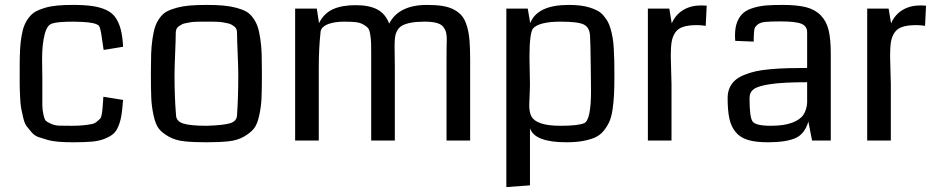

<svg xmlns="http://www.w3.org/2000/svg" viewBox="-20 -571 3818 780"><path d="M480 -381 401 -368 391 -436Q387 -459 382 -466Q369 -480 311 -482Q298 -483 281 -483Q215 -483 194 -476Q172 -472 161.5 -431.5Q151 -391 151 -332L152 -248Q152 -230 152 -199Q152 -159 152 -142.5Q152 -126 156.5 -105.5Q161 -85 166.5 -80Q172 -75 187.5 -68Q203 -61 221 -60.5Q239 -60 272 -60Q299 -60 318 -62Q337 -64 350.5 -66.5Q364 -69 372.5 -76Q381 -83 386 -88Q391 -93 393 -104.5Q395 -116 396 -124.5Q397 -133 398 -150Q399 -167 400 -178L480 -165Q477 -126 473.5 -103.5Q470 -81 461.5 -59.5Q453 -38 440 -27Q427 -16 404.5 -7Q382 2 352 4.5Q322 7 277 7Q245 7 219 5Q193 3 172 -3Q151 -9 135.5 -14.5Q120 -20 108 -34Q96 -48 88 -58.5Q80 -69 74.5 -92Q69 -115 66 -131Q63 -147 61.5 -180Q60 -213 60 -236Q60 -259 60 -302Q60 -341 61.5 -369.5Q63 -398 67.5 -424.5Q72 -451 79 -468Q86 -485 98 -500.5Q110 -516 125.5 -524.5Q141 -533 163.5 -539.5Q186 -546 213 -548.5Q240 -551 276 -551Q323 -551 354.5 -546.5Q386 -542 410.5 -531Q435 -520 449 -500Q463 -480 470.5 -451.5Q478 -423 480 -381Z M819 -60Q888 -62 915.5 -70.5Q943 -79 943 -105Q948 -175 948 -267Q948 -297 945.5 -353.5Q943 -410 943 -437Q943 -445 940.5 -452Q938 -459 932 -463.5Q926 -468 919.5 -471.5Q913 -475 902 -477Q891 -479 883.5 -480.5Q876 -482 862 -482.5Q848 -483 840.5 -483Q833 -483 818.5 -483Q804 -483 796.5 -483Q789 -483 775 -482.5Q761 -482 753.5 -480.5Q746 -479 735 -477Q724 -475 718 -471.5Q712 -468 705.5 -463.5Q699 -459 696.5 -452Q694 -445 694 -437Q694 -410 691.5 -353.5Q689 -297 689 -267Q689 -175 695 -105Q695 -79 723.5 -69.5Q752 -60 819 -60ZM818 7Q764 7 728 3Q692 -1 665.5 -16Q639 -31 625.5 -48Q612 -65 604 -101.5Q596 -138 594.5 -173.5Q593 -209 593 -272Q593 -320 594 -351.5Q595 -383 599.5 -413.5Q604 -444 610.5 -463Q617 -482 629.5 -499Q642 -516 658 -524.5Q674 -533 698 -539.5Q722 -546 750.5 -548.5Q779 -551 818.5 -551Q858 -551 886.5 -548.5Q915 -546 939.5 -539.5Q964 -533 979.5 -524.5Q995 -516 1007.5 -499Q1020 -482 1026.5 -463Q1033 -444 1037.5 -413.5Q1042 -383 1043 -351.5Q1044 -320 1044 -272Q1044 -209 1042.5 -173.5Q1041 -138 1033 -101.5Q1025 -65 1011 -48Q997 -31 971 -16Q945 -1 909 3Q873 7 818 7Z M1890 0H1794V-325Q1794 -380 1795 -409Q1795 -427 1792.5 -438Q1790 -449 1782 -460.5Q1774 -472 1755 -477.5Q1736 -483 1706 -483Q1673 -483 1651 -479Q1629 -475 1615.5 -468Q1602 -461 1594.5 -448Q1587 -435 1585 -420.5Q1583 -406 1583 -383Q1583 -372 1583.5 -344.5Q1584 -317 1584 -300V0H1488V-343Q1488 -345 1488 -350Q1488 -383 1487.5 -397.5Q1487 -412 1484 -431Q1481 -450 1475 -457Q1469 -464 1456 -471.5Q1443 -479 1425 -481Q1407 -483 1379 -483Q1362 -483 1346 -481Q1330 -479 1315.5 -474Q1301 -469 1291.5 -460Q1282 -451 1282 -438Q1275 -373 1275 -295V0H1179V-536H1267L1276 -477Q1296 -517 1332.5 -533.5Q1369 -550 1425 -550Q1480 -550 1513 -532.5Q1546 -515 1561 -475Q1600 -551 1715 -551Q1753 -551 1779.5 -546.5Q1806 -542 1826 -531Q1846 -520 1858 -504.5Q1870 -489 1877.5 -463Q1885 -437 1887.5 -405.5Q1890 -374 1890 -329Z M2476 -264Q2476 -219 2474.5 -188Q2473 -157 2468.5 -126Q2464 -95 2455 -75.5Q2446 -56 2431.5 -38.5Q2417 -21 2396 -12Q2375 -3 2346.5 2Q2318 7 2281 7Q2152 7 2133 -50V182L2037 189V-536H2124L2134 -477Q2163 -551 2290 -551Q2316 -551 2337 -548.5Q2358 -546 2375.5 -540.5Q2393 -535 2406.5 -528Q2420 -521 2430.5 -509Q2441 -497 2448 -485Q2455 -473 2460.5 -454Q2466 -435 2469 -417Q2472 -399 2473.5 -373Q2475 -347 2475.5 -322.5Q2476 -298 2476 -264ZM2380 -296Q2379 -394 2377 -426Q2375 -460 2351.5 -471.5Q2328 -483 2258 -483Q2170 -483 2145 -455Q2131 -435 2131 -338Q2131 -319 2132 -280.5Q2133 -242 2133 -225Q2133 -208 2131.5 -181Q2130 -154 2130 -144Q2130 -114 2139.5 -97Q2149 -80 2177.5 -70Q2206 -60 2258 -60Q2329 -60 2354 -71Q2381 -84 2381 -203Q2381 -221 2380.5 -252.5Q2380 -284 2380 -296Z M2851 -548 2847 -466Q2828 -469 2812 -469Q2777 -469 2755.5 -462Q2734 -455 2723 -438.5Q2712 -422 2708.5 -400.5Q2705 -379 2705 -344Q2705 -324 2706.5 -285.5Q2708 -247 2708 -230V0H2612V-536H2699L2709 -476Q2724 -511 2755 -530Q2786 -549 2829 -549Q2840 -549 2851 -548Z M3355 0H3279L3264 -77Q3249 -26 3210.5 -9.5Q3172 7 3099 7Q3050 7 3018.5 -2.5Q2987 -12 2968.5 -34.5Q2950 -57 2943 -89.5Q2936 -122 2936 -173Q2936 -196 2944 -214Q2952 -232 2966 -244.5Q2980 -257 3003 -266.5Q3026 -276 3051 -281.5Q3076 -287 3111.5 -290Q3147 -293 3180.5 -294Q3214 -295 3259 -295V-440Q3259 -465 3235.5 -474.5Q3212 -484 3152 -484Q3110 -484 3089 -482Q3068 -480 3057 -470.5Q3046 -461 3044.5 -451.5Q3043 -442 3042 -417Q3042 -408 3042 -402L2967 -405Q2966 -413 2966 -428Q2966 -461 2975.5 -483.5Q2985 -506 3000.5 -519Q3016 -532 3042 -539.5Q3068 -547 3094 -549Q3120 -551 3159 -551Q3217 -551 3253.5 -542Q3290 -533 3313.5 -509.5Q3337 -486 3346 -449.5Q3355 -413 3355 -354ZM3259 -153V-237Q3163 -237 3111.5 -229.5Q3060 -222 3042.5 -209Q3025 -196 3025 -173Q3025 -172 3025 -170Q3025 -96 3037 -78Q3049 -60 3112 -60Q3165 -60 3198 -72.5Q3231 -85 3244 -105Q3257 -125 3259 -153Z M3742 -548 3738 -466Q3719 -469 3703 -469Q3668 -469 3646.5 -462Q3625 -455 3614 -438.5Q3603 -422 3599.5 -400.5Q3596 -379 3596 -344Q3596 -324 3597.5 -285.5Q3599 -247 3599 -230V0H3503V-536H3590L3600 -476Q3615 -511 3646 -530Q3677 -549 3720 -549Q3731 -549 3742 -548Z"/></svg>

Font: Myanmar Chatu
Style: Regular
Weight: 400
Designer: Danh Hong
Foundry: Google Inc.
Version: Version 2.00 November 20, 2015